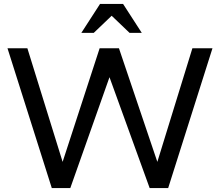

<svg xmlns="http://www.w3.org/2000/svg" viewBox="-20 -955 1117 975"><path d="M18 -710H119L298 -133L486 -710H584L779 -133L957 -710H1059L834 0H740L536 -563L337 0H243ZM488 -935H605L700 -788H638L547 -875L456 -788H393Z"/></svg>

Font: Rising Sun
Style: Regular
Weight: 400
Designer: Matt McInerney, Pablo Impallari, Rodrigo Fuenzalida (Raleway font), Stephen Hutchings (Greek), Cristiano Sobral (main ch
Foundry: The Rising Sun Project Authors
Version: Version 4.327; ttfautohint (v1.8.4.7-5d5b-dirty)